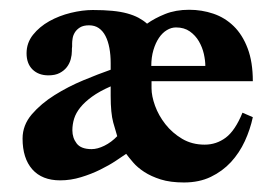

<svg xmlns="http://www.w3.org/2000/svg" viewBox="-20 -368 568 399"><path d="M505.4 -124.5Q500 -99.1 488.8 -74.7Q477.5 -50.3 460 -31.2Q442.4 -12.2 418.2 -0.5Q394 11.2 362.3 11.2Q334 11.2 314 4.9Q293.9 -1.5 279.8 -10.7Q265.6 -20 256.8 -30.3Q248 -40.5 242.2 -48.3Q234.4 -43 220.5 -33.7Q206.5 -24.4 188.2 -15.4Q169.9 -6.3 148.4 0.2Q127 6.8 105 6.8Q67.4 6.8 47.1 -16.1Q26.9 -39.1 26.9 -80.1Q26.9 -107.9 46.1 -130.4Q65.4 -152.8 93.5 -170.4Q121.6 -188 153.3 -201.2Q185.1 -214.4 210 -223.1V-236.8Q210 -253.9 207.3 -268.3Q204.6 -282.7 199.2 -293.2Q193.8 -303.7 185.3 -309.6Q176.8 -315.4 165 -315.4Q153.3 -315.4 146.2 -311Q139.2 -306.6 135.5 -300.5Q131.8 -294.4 130.9 -288.1Q129.9 -281.7 129.9 -277.8Q129.9 -273.4 129.9 -271.5Q129.9 -269.5 129.6 -268.6Q129.4 -267.6 129.4 -266.4Q129.4 -265.1 129.4 -262.2Q129.4 -253.9 127 -244.9Q124.5 -235.8 118.9 -228.5Q113.3 -221.2 104 -216.3Q94.7 -211.4 80.6 -211.4Q60.1 -211.4 47.6 -223.6Q35.2 -235.8 35.2 -257.3Q35.2 -278.8 48.6 -295.7Q62 -312.5 82.5 -324Q103 -335.4 127.2 -341.3Q151.4 -347.2 172.9 -347.2Q195.8 -347.2 213.4 -345.5Q231 -343.8 244.4 -340.1Q257.8 -336.4 267.8 -331.1Q277.8 -325.7 285.6 -318.8Q301.3 -330.1 323.2 -338.9Q345.2 -347.7 373 -347.7Q399.4 -347.7 423.3 -339.6Q447.3 -331.5 465.6 -313.7Q483.9 -295.9 494.6 -267.6Q505.4 -239.3 505.4 -199.2H294.9V-184.6Q294.9 -168.5 302.2 -148.2Q309.6 -127.9 323.7 -109.9Q337.9 -91.8 358.4 -79.6Q378.9 -67.4 405.3 -67.4Q429.7 -67.4 449.2 -82Q468.8 -96.7 483.9 -133.8ZM406.7 -231Q406.7 -242.2 403.6 -256.1Q400.4 -270 393.3 -282.2Q386.2 -294.4 374.5 -302.7Q362.8 -311 345.7 -311Q335.9 -311 326.7 -305.4Q317.4 -299.8 310.3 -289.3Q303.2 -278.8 298.8 -263.9Q294.4 -249 294.4 -231ZM223.6 -85Q220.7 -94.2 215.3 -113.5Q210 -132.8 210 -168.9V-188.5Q186.5 -178.2 171.4 -167.2Q156.2 -156.2 147 -144.8Q137.7 -133.3 134 -121.3Q130.4 -109.4 130.4 -97.2Q130.4 -81.5 139.4 -69.8Q148.4 -58.1 170.4 -58.1Q182.6 -58.1 197 -65.2Q211.4 -72.3 223.6 -85Z"/></svg>

Font: Scheherazade
Style: Bold
Weight: 700
Version: Version 2.100 (build 932/914)